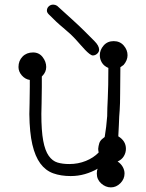

<svg xmlns="http://www.w3.org/2000/svg" viewBox="-20 -773 632 831"><path d="M163 -444 161 -442V-396Q161 -353 160 -324Q159 -295 159 -280Q159 -207 167 -164Q175 -121 191 -98.5Q207 -76 229 -69.5Q251 -63 280 -63Q318 -63 351.5 -76.5Q385 -90 407 -113Q406 -118 405.5 -122Q405 -126 405 -129Q406 -141 409.5 -152.5Q413 -164 423 -172L433 -180L434 -186Q437 -203 439.5 -224.5Q442 -246 444 -271V-275Q444 -299 446.5 -348.5Q449 -398 449 -479Q430 -487 421 -502Q412 -517 412 -534Q412 -557 428.5 -576Q445 -595 472 -595Q499 -595 515.5 -576Q532 -557 532 -534Q532 -512 515 -492L501 -482Q500 -416 500 -370Q500 -324 498 -296L496 -269Q495 -254 494.5 -232.5Q494 -211 492 -183Q525 -163 525 -129Q525 -112 516 -97Q507 -82 489 -74Q503 -65 511 -51Q519 -37 519 -22Q519 2 501 20Q483 38 460 38Q437 38 418 21Q399 4 399 -22Q399 -36 403 -43Q377 -28 347.5 -19.5Q318 -11 286 -11Q243 -11 210 -23Q177 -35 154.5 -65.5Q132 -96 120 -147.5Q108 -199 107 -279Q107 -295 108 -324Q109 -353 109 -398V-427Q89 -430 74.5 -446.5Q60 -463 60 -483Q60 -510 77.5 -528Q95 -546 123 -546Q149 -546 164.5 -526Q180 -506 180 -483Q180 -461 163 -444ZM227 -748Q262 -716 292 -689Q322 -662 346 -638Q368 -616 388.5 -595.5Q409 -575 409 -558Q409 -548 400.5 -540.5Q392 -533 382 -533Q376 -533 367 -540Q358 -547 348.5 -557Q339 -567 328.5 -579Q318 -591 308 -602Q285 -627 254.5 -652Q224 -677 191 -711Q183 -719 183 -727Q183 -738 191 -745.5Q199 -753 210 -753Q219 -753 227 -748Z"/></svg>

Font: Nelagoney
Style: Regular
Weight: 400
Designer: Kanati
Foundry: Kanati and Michael Everson
Version: Version 2.000